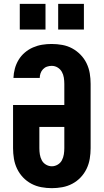

<svg xmlns="http://www.w3.org/2000/svg" viewBox="-20 -972 540 1000"><path d="M250 8Q223 8 195.5 3Q168 -2 143.5 -15Q119 -28 100 -48Q81 -68 69 -93Q57 -118 52.5 -145.5Q48 -173 48 -200V-425H315V-535Q315 -551 312.5 -567.5Q310 -584 302 -598Q294 -612 280 -620.5Q266 -629 249 -629Q237 -629 225 -625Q213 -621 204 -611.5Q195 -602 191 -590Q187 -578 187 -566H50Q51 -591 57.5 -615Q64 -639 77 -660.5Q90 -682 109.5 -698.5Q129 -715 152 -725Q175 -735 199.5 -739Q224 -743 249 -743Q277 -743 304.5 -738Q332 -733 356 -720Q380 -707 399.5 -687Q419 -667 431 -642Q443 -617 447.5 -590Q452 -563 452 -535V-200Q452 -173 447.5 -145.5Q443 -118 431 -93Q419 -68 400 -48Q381 -28 356.5 -15Q332 -2 304.5 3Q277 8 250 8ZM250 -106Q266 -106 280.5 -114.5Q295 -123 302.5 -137.5Q310 -152 312.5 -168Q315 -184 315 -200V-311H185V-200Q185 -184 187.5 -168Q190 -152 197.5 -137.5Q205 -123 219.5 -114.5Q234 -106 250 -106ZM417 -818H283V-952H417ZM217 -818H83V-952H217Z"/></svg>

Font: Iosevka SS04 Heavy
Style: Regular
Weight: 900
Monospace: yes
Designer: Belleve Invis
Foundry: Belleve Invis
Version: Version 19.0.0; ttfautohint (v1.8.4)